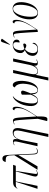

<svg xmlns="http://www.w3.org/2000/svg" viewBox="1548 -2392 1082 4218"><g transform="rotate(-90 2089.0 -283.0)"><path d="M50 0 204 -477H163Q133 -477 115 -474.5Q97 -472 84 -464Q71 -456 57 -441L52 -444Q70 -474 87.5 -494.5Q105 -515 130.5 -525.5Q156 -536 196 -536H577L556 -477H443L382 -81Q374 -37 379 -22.5Q384 -8 402 -8Q423 -8 458 -36L463 -28Q437 -9 417.5 -1.5Q398 6 379 6Q296 6 329 -104L434 -477H213L115 0Z M468 0 788 -510 785 -564Q785 -630 771 -659Q757 -688 725 -694Q693 -700 639 -699Q644 -728 662 -749.5Q680 -771 714 -771Q755 -771 774 -739Q793 -707 796 -619L819 -119Q821 -53 833 -30.5Q845 -8 880 -8Q895 -8 911.5 -14Q928 -20 939 -28L941 -19Q927 -8 910 -1Q893 6 874 6Q848 6 833.5 -3.5Q819 -13 812 -38Q805 -63 804 -112L792 -415H789L544 0Z M1189 238 1319 -355Q1337 -436 1326.5 -480Q1316 -524 1267 -524Q1214 -524 1174.5 -474Q1135 -424 1115 -322L1052 0H986L1082 -426Q1094 -479 1090.5 -502Q1087 -525 1067 -525Q1058 -525 1044 -521Q1030 -517 1011 -505L1008 -514Q1049 -539 1087 -539Q1130 -539 1139.5 -514Q1149 -489 1140 -438H1142Q1168 -493 1205 -518.5Q1242 -544 1288 -544Q1353 -544 1374 -498.5Q1395 -453 1375 -355L1255 238Z M1554 215 1538 211 1588 8Q1580 -132 1574 -227Q1568 -322 1563 -381Q1558 -440 1552 -471.5Q1546 -503 1538 -514Q1530 -525 1518 -525Q1501 -525 1468 -499L1464 -506Q1482 -522 1501 -530.5Q1520 -539 1543 -539Q1567 -539 1580.5 -529Q1594 -519 1602 -489.5Q1610 -460 1615 -403.5Q1620 -347 1625 -255Q1630 -163 1639 -26H1641Q1728 -150 1776 -248Q1824 -346 1824 -439Q1824 -475 1811.5 -491.5Q1799 -508 1777 -508Q1778 -527 1788 -536.5Q1798 -546 1814 -546Q1831 -546 1842 -527.5Q1853 -509 1853 -471Q1853 -400 1825 -327Q1797 -254 1748.5 -175Q1700 -96 1639 -8Q1642 84 1636.5 136Q1631 188 1611.5 206Q1592 224 1554 215Z M1988 10Q1920 10 1887 -53Q1854 -116 1878 -249Q1889 -313 1916 -372Q1943 -431 1983.5 -476.5Q2024 -522 2077 -543L2081 -535Q2022 -495 1988.5 -417.5Q1955 -340 1939 -252Q1916 -120 1931.5 -60Q1947 0 1992 0Q2033 0 2063 -42Q2093 -84 2119 -148Q2118 -202 2117.5 -249.5Q2117 -297 2118 -343Q2129 -352 2143.5 -356.5Q2158 -361 2168 -361Q2193 -361 2202.5 -345.5Q2212 -330 2203 -301Q2198 -283 2187.5 -255Q2177 -227 2166 -197.5Q2155 -168 2146 -148Q2148 -110 2153 -76Q2158 -42 2173 -21Q2188 0 2219 0Q2265 0 2301 -63.5Q2337 -127 2354 -247Q2365 -324 2355 -377.5Q2345 -431 2323.5 -461Q2302 -491 2279 -497Q2282 -519 2296.5 -531.5Q2311 -544 2331 -544Q2359 -544 2379 -520.5Q2399 -497 2409.5 -457.5Q2420 -418 2421.5 -367.5Q2423 -317 2415 -264Q2397 -132 2344 -61Q2291 10 2224 10Q2174 10 2151.5 -24Q2129 -58 2126 -119Q2103 -59 2067 -24.5Q2031 10 1988 10Z M2430 238 2510 -131 2594 -536H2660L2578 -164Q2560 -85 2571.5 -42.5Q2583 0 2632 0Q2684 0 2720.5 -49Q2757 -98 2775 -186L2847 -536H2913L2816 -99Q2805 -47 2809.5 -27.5Q2814 -8 2833 -8Q2841 -8 2854.5 -12Q2868 -16 2889 -28L2892 -19Q2853 6 2811 6Q2743 6 2756 -70H2754Q2732 -32 2700 -11Q2668 10 2628 10Q2592 10 2575.5 -6.5Q2559 -23 2555 -45H2553L2496 238Z M3110 10Q3034 10 2998 -29.5Q2962 -69 2974 -136Q2983 -190 3017 -225Q3051 -260 3094 -277V-280Q3061 -295 3043.5 -325.5Q3026 -356 3034 -403Q3042 -449 3069.5 -480.5Q3097 -512 3135 -528Q3173 -544 3214 -544Q3260 -544 3286 -529Q3312 -514 3321.5 -490.5Q3331 -467 3326 -443Q3322 -420 3308 -406.5Q3294 -393 3264 -393Q3277 -467 3266 -500.5Q3255 -534 3208 -534Q3165 -534 3135.5 -500.5Q3106 -467 3096 -406Q3086 -355 3098.5 -325Q3111 -295 3122 -287Q3190 -311 3229 -314Q3234 -311 3238.5 -303Q3243 -295 3241 -282Q3238 -268 3225.5 -257Q3213 -246 3195 -246Q3180 -246 3164 -252.5Q3148 -259 3120 -276Q3096 -260 3070.5 -227.5Q3045 -195 3035 -138Q3024 -77 3046 -39Q3068 -1 3122 -1Q3167 -1 3196.5 -24.5Q3226 -48 3246 -111Q3261 -101 3256 -74Q3250 -44 3216 -17Q3182 10 3110 10ZM3222 -606 3214 -609 3273 -776Q3284 -805 3306 -804Q3328 -803 3346 -785L3344 -775Z M3497 9Q3489 -131 3483 -226.5Q3477 -322 3472 -381Q3467 -440 3461 -471.5Q3455 -503 3447 -514Q3439 -525 3427 -525Q3410 -525 3377 -499L3373 -506Q3391 -522 3410 -530.5Q3429 -539 3452 -539Q3476 -539 3489.5 -529Q3503 -519 3511 -489.5Q3519 -460 3524 -403.5Q3529 -347 3534 -255Q3539 -163 3548 -26H3550Q3637 -150 3685 -248Q3733 -346 3733 -439Q3733 -475 3720.5 -491.5Q3708 -508 3686 -508Q3687 -527 3697 -536.5Q3707 -546 3723 -546Q3740 -546 3751 -527.5Q3762 -509 3762 -471Q3762 -399 3733 -325Q3704 -251 3654.5 -170.5Q3605 -90 3542 0Z M3913 10Q3850 10 3811.5 -36.5Q3773 -83 3773 -179Q3773 -223 3782.5 -272.5Q3792 -322 3811 -370.5Q3830 -419 3858.5 -458.5Q3887 -498 3925.5 -522Q3964 -546 4012 -546Q4071 -546 4111 -501.5Q4151 -457 4151 -355Q4151 -312 4141.5 -262.5Q4132 -213 4113.5 -165Q4095 -117 4066.5 -77.5Q4038 -38 3999.5 -14Q3961 10 3913 10ZM3916 0Q3959 0 3992 -35.5Q4025 -71 4047.5 -128Q4070 -185 4081.5 -251Q4093 -317 4093 -377Q4093 -459 4071 -497.5Q4049 -536 4008 -536Q3967 -536 3934 -501Q3901 -466 3877.5 -409.5Q3854 -353 3842 -286.5Q3830 -220 3830 -156Q3830 -70 3852.5 -35Q3875 0 3916 0Z"/></g></svg>

Font: Noto Serif Display ExtraCondensed Light
Style: Italic
Weight: 300
Width: 2
Italic angle: -12°
Designer: Monotype Design Team
Foundry: Monotype Imaging Inc.
Version: Version 2.009